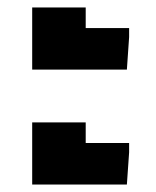

<svg xmlns="http://www.w3.org/2000/svg" viewBox="-20 -564 417 513"><path d="M66 -378H319L325 -465V-489H209V-544H66ZM66 -71H319L325 -157V-182H209V-237H66Z"/></svg>

Font: Vanilla Cream Black
Style: Regular
Weight: 900
Designer: Jeremy Tribby, Jinavaṁso
Foundry: Tribby Type
Version: Version 1.422;Glyphs 3.1.2 (3151)